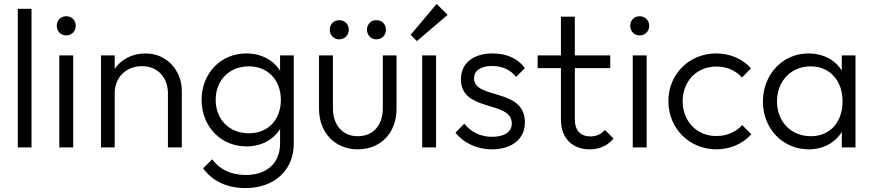

<svg xmlns="http://www.w3.org/2000/svg" viewBox="-20 -753 4462 981"><path d="M71 0H141V-708H71Z M283 0H354V-470H283ZM270 -621C270 -594 290 -572 318 -572C347 -572 367 -594 367 -621C367 -649 347 -670 318 -670C290 -670 270 -649 270 -621Z M838 -276V0H909V-288C909 -392 833 -480 724 -480C656 -480 599 -450 566 -401V-470H496V0H566V-277C566 -357 624 -415 705 -415C785 -415 838 -358 838 -276Z M1234 208C1381 208 1481 117 1481 -19V-470H1411V-392C1376 -447 1314 -480 1238 -480C1108 -480 1010 -378 1010 -243C1010 -107 1108 -5 1239 -5C1315 -5 1377 -39 1411 -94V-19C1411 80 1343 141 1236 141C1158 141 1101 111 1064 61L1018 107C1064 172 1140 208 1234 208ZM1082 -243C1082 -343 1152 -414 1251 -414C1349 -414 1415 -344 1415 -243C1415 -140 1349 -72 1252 -72C1152 -72 1082 -142 1082 -243Z M1808 10C1925 10 2006 -74 2006 -197V-470H1936V-200C1936 -113 1887 -57 1808 -57C1730 -57 1681 -114 1681 -200V-470H1610V-197C1610 -75 1692 10 1808 10ZM1665 -601C1665 -574 1685 -552 1713 -552C1742 -552 1762 -574 1762 -601C1762 -629 1742 -650 1713 -650C1685 -650 1665 -629 1665 -601ZM1855 -601C1855 -574 1875 -552 1903 -552C1932 -552 1952 -574 1952 -601C1952 -629 1932 -650 1903 -650C1875 -650 1855 -629 1855 -601Z M2137 0H2208V-470H2137ZM2078 -575 2110 -543 2267 -677 2211 -733Z M2493 10C2596 10 2662 -43 2662 -128C2662 -306 2402 -243 2402 -353C2402 -390 2434 -416 2494 -416C2546 -416 2589 -396 2617 -360L2662 -405C2627 -454 2568 -480 2497 -480C2396 -480 2335 -428 2335 -348C2335 -177 2595 -242 2595 -122C2595 -79 2557 -54 2495 -54C2437 -54 2389 -76 2352 -121L2307 -75C2349 -23 2416 10 2493 10Z M2992 10C3046 10 3083 -9 3115 -45L3071 -89C3050 -66 3026 -56 2996 -56C2947 -56 2917 -86 2917 -143V-405H3098V-470H2917V-668H2846V-470H2727V-405H2846V-141C2846 -43 2909 10 2992 10Z M3213 0H3284V-470H3213ZM3200 -621C3200 -594 3220 -572 3248 -572C3277 -572 3297 -594 3297 -621C3297 -649 3277 -670 3248 -670C3220 -670 3200 -649 3200 -621Z M3640 10C3710 10 3775 -18 3819 -67L3772 -114C3740 -78 3693 -58 3640 -58C3540 -58 3468 -133 3468 -236C3468 -338 3540 -413 3640 -413C3693 -413 3739 -393 3771 -357L3817 -404C3774 -452 3710 -480 3640 -480C3501 -480 3395 -374 3395 -236C3395 -98 3501 10 3640 10Z M4112 10C4187 10 4247 -24 4281 -79V0H4351V-470H4281V-392C4247 -447 4185 -480 4111 -480C3979 -480 3878 -373 3878 -234C3878 -96 3979 10 4112 10ZM3950 -235C3950 -339 4022 -414 4122 -414C4219 -414 4285 -342 4285 -235C4285 -128 4220 -57 4123 -57C4022 -57 3950 -131 3950 -235Z"/></svg>

Font: MV Cash Light
Style: Regular
Weight: 300
Designer: Rodrigo Fuenzalida
Foundry: fragTYPE
Version: Version 1.100;Glyphs 3.1.2 (3151)